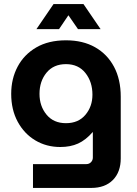

<svg xmlns="http://www.w3.org/2000/svg" viewBox="-20 -720 673 943"><path d="M142 203V86H404Q418 86 427 76.5Q436 67 436 54V-71H435Q401 -32 363.5 -15Q326 2 276 2Q208 2 153.5 -30.5Q99 -63 67 -122Q35 -181 35 -259Q35 -333 66.5 -392.5Q98 -452 158 -487Q218 -522 304 -522Q387 -522 447 -488Q507 -454 540 -392Q573 -330 573 -245V58Q573 125 534.5 164Q496 203 428 203ZM304 -115Q365 -115 399.5 -156Q434 -197 434 -255Q434 -318 399.5 -361.5Q365 -405 304 -405Q243 -405 208.5 -363Q174 -321 174 -259Q174 -199 208.5 -157Q243 -115 304 -115ZM159 -577 243 -700H390L474 -577H363L316 -645L270 -577Z"/></svg>

Font: MuseoModerno SemiBold
Style: Regular
Weight: 600
Designer: Pablo Cosgaya, Héctor Gatti, Marcela Romero, and the Authors of The MuseoModerno Project.
Foundry: Omnibus-Type Team
Version: Version 1.001